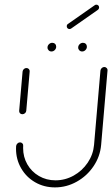

<svg xmlns="http://www.w3.org/2000/svg" viewBox="-20 -814 487 834"><path d="M77 -317.8Q70.7 -317.8 66.7 -322.2Q62.6 -326.7 63.3 -333L78.1 -503.3Q78.9 -509.6 83.7 -514.1Q88.5 -518.5 94.8 -518.5Q101.1 -518.5 105.4 -514.1Q109.6 -509.6 108.9 -503.3L94.1 -333Q93.7 -326.7 88.5 -322.2Q83.3 -317.8 77 -317.8ZM433 -523Q439.3 -523 443.5 -518.3Q447.8 -513.7 447 -507.4L419.3 -184.4Q414.8 -134.1 386.3 -91.9Q357.8 -49.6 313.3 -24.8Q268.9 0 218.9 0Q171.5 0 132.8 -22.2Q94.1 -44.4 71.9 -83Q49.6 -121.5 49.6 -167.8Q49.6 -175.6 50 -179.6Q50.7 -185.9 55.6 -190.7Q60.4 -195.6 67 -195.6Q73 -195.6 77.2 -191.1Q81.5 -186.7 80.7 -180.4L80.4 -171.1Q80.4 -132.2 98.7 -100.2Q117 -68.1 149.3 -49.4Q181.5 -30.7 221.1 -30.7Q263 -30.7 300 -51.3Q337 -71.9 360.9 -107.2Q384.8 -142.6 388.5 -184.4L416.3 -507.4Q417 -513.7 421.9 -518.3Q426.7 -523 433 -523ZM319.6 -607.4Q319.6 -615.9 325.9 -622Q332.2 -628.1 340.4 -628.1Q347.8 -628.1 352.6 -623.3Q357.4 -618.5 357.4 -611.1Q357.4 -603 351.3 -596.7Q345.2 -590.4 336.7 -590.4Q329.6 -590.4 324.6 -595.4Q319.6 -600.4 319.6 -607.4ZM186.3 -607.4Q186.3 -615.9 192.6 -622Q198.9 -628.1 207 -628.1Q214.4 -628.1 219.3 -623.3Q224.1 -618.5 224.1 -611.1Q224.1 -603 218 -596.7Q211.9 -590.4 203.3 -590.4Q196.3 -590.4 191.3 -595.4Q186.3 -600.4 186.3 -607.4ZM281.9 -687.8Q276.7 -687.8 273.3 -691.3Q270 -694.8 270 -700Q270 -707.4 276.3 -710.7L391.1 -791.1Q394.1 -793.7 398.5 -793.7Q403.7 -793.7 407 -790.4Q410.4 -787 410.4 -782.2Q410.4 -774.8 404.4 -770.7L289.6 -690.4Q285.9 -687.8 281.9 -687.8Z"/></svg>

Font: 26F Galaxy Sans Ultra Light
Style: Italic
Weight: 200
Italic angle: -5°
Designer: C₂₉H₂₅N₃O₅
Version: Version 1.200